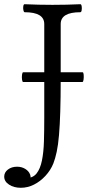

<svg xmlns="http://www.w3.org/2000/svg" viewBox="-67 -686 437 911"><path d="M32 205Q-1 205 -24 190Q-47 175 -47 152Q-47 132 -29.5 118.5Q-12 105 14 105Q36 105 53 115.5Q70 126 76 142.5Q82 159 72 177L57 159Q89 159 106.5 137Q124 115 132 75.5Q140 36 141.5 -15.5Q143 -67 143 -127V-572Q143 -628 50 -628Q46 -628 44 -637.5Q42 -647 43.5 -656.5Q45 -666 50 -666Q116 -663 182 -663Q250 -663 314 -666Q319 -666 320.5 -656.5Q322 -647 320.5 -637.5Q319 -628 314 -628Q221 -628 221 -572V-310Q221 -223 219 -158Q217 -93 213 -45.5Q209 2 202 34.5Q195 67 186 90Q173 122 148.5 148.5Q124 175 94 190Q64 205 32 205ZM43 -297Q39 -297 37.5 -308.5Q36 -320 37.5 -331.5Q39 -343 43 -343H325Q329 -343 330 -331.5Q331 -320 329.5 -308.5Q328 -297 324 -297Z"/></svg>

Font: Junicode VF
Style: Regular
Weight: 400
Designer: Peter S. Baker
Version: Version 2.213